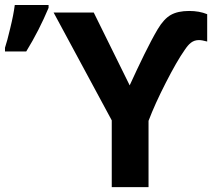

<svg xmlns="http://www.w3.org/2000/svg" viewBox="-79 -765 870 785"><path d="M-58.6 -554.7H28.3C64 -612.8 94.2 -672.4 119.6 -732.9V-744.6H-18.6C-22 -717.3 -28.3 -685.5 -37.1 -649.9C-45.4 -614.3 -52.7 -587.4 -58.6 -569.8ZM304.2 -713.9H140.1L377.9 -272.9V0H528.3V-271C545.9 -317.4 569.3 -369.1 599.1 -427.2C628.9 -485.4 654.3 -529.8 676.3 -561C693.4 -586.4 708.5 -601.1 734.4 -601.1C742.7 -601.1 753.9 -599.1 768.1 -595.2V-707C746.6 -715.8 722.2 -720.2 694.3 -720.2C663.6 -720.2 638.7 -714.8 619.6 -704.1C600.6 -693.4 582.5 -673.8 565.4 -645C531.7 -587.9 491.7 -504.4 451.2 -416Z"/></svg>

Font: Noto Reveo Sans
Style: Bold
Weight: 700
Designer: Monotype Design team
Foundry: Monotype Imaging Inc.
Version: Version 1.04